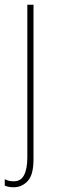

<svg xmlns="http://www.w3.org/2000/svg" viewBox="-36 -547 242 808"><path d="M22 241Q9 241 -0.5 239Q-10 237 -16 234V207Q0 216 22 216Q52 216 65.5 189.5Q79 163 79 115V-527H105V123Q105 189 80.5 215Q56 241 22 241Z"/></svg>

Font: Noto Sans Khmer Condensed Thin
Style: Regular
Weight: 100
Width: 3
Designer: Danh Hong and the Monotype Design Team
Foundry: Monotype Imaging Inc.
Version: Version 2.004; ttfautohint (v1.8.4.7-5d5b)